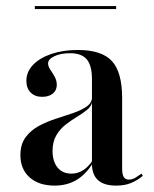

<svg xmlns="http://www.w3.org/2000/svg" viewBox="-20 -589 499 621"><path d="M277.4 -207.3V-333.1Q277.4 -377.4 260.5 -397.2Q243.5 -416.9 206.5 -416.9Q176.6 -416.9 156 -407.3Q135.5 -397.6 135.5 -383.9Q135.5 -374.2 142.7 -363.7Q150 -353.2 156.9 -340.7Q163.7 -328.2 163.7 -314.5Q163.7 -296.8 150.8 -286.3Q137.9 -275.8 116.1 -275.8Q92.7 -275.8 79 -289.9Q65.3 -304 65.3 -327.4Q65.3 -356.5 86.7 -379Q108.1 -401.6 146 -414.5Q183.9 -427.4 231.5 -427.4Q308.9 -427.4 341.9 -391.5Q375 -355.6 375 -272.6V-207.3ZM156.5 11.3Q105.6 11.3 75.8 -15.3Q46 -41.9 46 -87.1Q46 -122.6 62.9 -145.2Q79.8 -167.7 106 -181.9Q132.3 -196 161.7 -205.2Q191.1 -214.5 217.7 -223.8Q244.4 -233.1 261.3 -245.2Q278.2 -257.3 278.2 -277.4V-260.5Q275.8 -245.2 261.3 -233.5Q246.8 -221.8 228.6 -210.9Q210.5 -200 192.3 -185.9Q174.2 -171.8 162.1 -151.2Q150 -130.6 150 -100.8Q150 -66.9 166.1 -47.2Q182.3 -27.4 211.3 -27.4Q231.5 -27.4 249.2 -38.7Q266.9 -50 280.6 -71.8V-62.1Q258.1 -25 227.4 -6.9Q196.8 11.3 156.5 11.3ZM375 -44.4Q375 -25 380.2 -16.5Q385.5 -8.1 396.8 -8.1Q408.1 -8.1 418.5 -14.5Q429 -21 437.9 -27.4L441.9 -20.2Q424.2 -5.6 404 2.8Q383.9 11.3 355.6 11.3Q316.1 11.3 296.8 -6.5Q277.4 -24.2 277.4 -59.7V-207.3H375ZM92.7 -559.7V-569.4H355.6V-559.7Z"/></svg>

Font: Playfair 144pt SemiCondensed SemiBold
Style: Regular
Weight: 600
Width: 4
Designer: Claus Eggers Sørensen
Foundry: Claus Eggers Sørensen
Version: Version 2.203